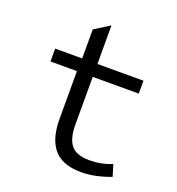

<svg xmlns="http://www.w3.org/2000/svg" viewBox="-131 -816 862 936"><g transform="rotate(20 300.0 -348.5)"><path d="M393.1 13.2Q341.3 13.2 304.4 -1.7Q267.6 -16.6 246.3 -45.2Q225.1 -73.7 215.6 -110.8Q206.1 -147.9 206.1 -196.8V-442.9H68.8V-509.8H209V-660.2L288.1 -710V-509.8H526.9V-442.9H288.1V-195.8Q288.1 -123.5 315.7 -89.4Q343.3 -55.2 411.1 -55.2Q472.7 -55.2 527.8 -78.1L545.9 -18.1Q465.3 13.2 393.1 13.2Z"/></g></svg>

Font: Office Code Pro D
Style: Regular
Weight: 400
Designer: Nathan Rutzky & Paul D. Hunt
Foundry: Adobe Systems Incorporated
Version: Version 1.004;PS 001.004;hotconv 1.0.70;makeotf.lib2.5.58329